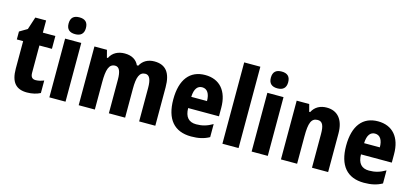

<svg xmlns="http://www.w3.org/2000/svg" viewBox="-64 -1246 3732 1733"><g transform="rotate(15 1802.0 -379.0)"><path d="M272 -118C240 -118 225 -136 225 -174V-429H342V-549H225V-663H124L86 -546L14 -503V-429H73V-173C73 -44 124 10 225 10C274 10 316 -1 349 -18V-135C321 -124 296 -118 272 -118Z M509 -768C457 -768 428 -744 428 -689C428 -635 458 -611 509 -611C560 -611 590 -635 590 -689C590 -743 562 -768 509 -768ZM584 -549H433V0H584Z M1266 -559C1208 -559 1160 -534 1134 -484H1121C1100 -530 1057 -559 989 -559C929 -559 876 -534 851 -480H842L824 -549H707V0H858V-254C858 -372 875 -430 934 -430C972 -430 989 -391 989 -314V0H1141V-270C1141 -377 1160 -430 1216 -430C1254 -430 1272 -391 1272 -314V0H1423V-359C1423 -496 1371 -559 1266 -559Z M1741 -559C1599 -559 1518 -459 1518 -272C1518 -89 1600 10 1759 10C1827 10 1880 -2 1928 -29V-151C1875 -120 1830 -108 1775 -108C1705 -108 1669 -149 1668 -231H1956V-310C1956 -467 1877 -559 1741 -559ZM1743 -445C1790 -445 1816 -405 1816 -336H1669C1672 -415 1702 -445 1743 -445Z M2201 0V-760H2050V0Z M2399 -768C2347 -768 2318 -744 2318 -689C2318 -635 2348 -611 2399 -611C2450 -611 2480 -635 2480 -689C2480 -743 2452 -768 2399 -768ZM2474 -549H2323V0H2474Z M2877 -559C2817 -559 2768 -534 2741 -481H2732L2714 -549H2597V0H2748V-256C2748 -380 2766 -430 2827 -430C2872 -430 2887 -391 2887 -315V0H3038V-360C3038 -492 2976 -559 2877 -559Z M3356 -559C3214 -559 3133 -459 3133 -272C3133 -89 3215 10 3374 10C3442 10 3495 -2 3543 -29V-151C3490 -120 3445 -108 3390 -108C3320 -108 3284 -149 3283 -231H3571V-310C3571 -467 3492 -559 3356 -559ZM3358 -445C3405 -445 3431 -405 3431 -336H3284C3287 -415 3317 -445 3358 -445Z"/></g></svg>

Font: Noto Sans Gujarati Condensed ExtraBold
Style: Regular
Weight: 800
Width: 3
Designer: Jelle Bosma - Monotype Design Team, Universal Thirst
Foundry: Monotype Imaging Inc.
Version: Version 2.106